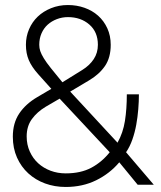

<svg xmlns="http://www.w3.org/2000/svg" viewBox="-20 -734 639 763"><path d="M416 -129 217 -342 162 -310Q127 -289 106.5 -260.5Q86 -232 86 -192Q86 -159 98.5 -131.5Q111 -104 132 -85Q153 -66 181 -55.5Q209 -45 241 -45Q301 -45 343 -67.5Q385 -90 416 -129ZM484 -359H532Q532 -331 529.5 -300Q527 -269 521.5 -238.5Q516 -208 506 -179.5Q496 -151 481 -129L591 0H527L454 -89Q416 -44 362 -17.5Q308 9 241 9Q197 9 159 -5Q121 -19 92.5 -45Q64 -71 47.5 -108Q31 -145 31 -191Q31 -245 56.5 -283Q82 -321 128 -348L184 -381L132 -439Q106 -468 94.5 -495Q83 -522 83 -556Q83 -589 95.5 -618Q108 -647 130 -668Q152 -689 183 -701.5Q214 -714 250 -714Q285 -714 316 -703Q347 -692 370 -671.5Q393 -651 406.5 -621.5Q420 -592 420 -556Q420 -505 397 -471.5Q374 -438 333 -414L259 -370L447 -167Q469 -206 476.5 -253.5Q484 -301 484 -359ZM369 -556Q369 -607 335 -636.5Q301 -666 250 -666Q227 -666 206 -658Q185 -650 169.5 -636Q154 -622 145 -601.5Q136 -581 136 -556Q136 -543 140 -531Q144 -519 154 -502.5Q164 -486 182 -463.5Q200 -441 228 -407L307 -456Q336 -474 352.5 -499Q369 -524 369 -556ZM527 0 454 -89Z"/></svg>

Font: Marvel
Style: Regular
Weight: 400
Designer: Carolina Trebol
Foundry: Carolina Trebol
Version: Version 1.001